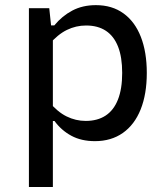

<svg xmlns="http://www.w3.org/2000/svg" viewBox="-20 -546 660 759"><path d="M189 193.3H94.3V-513.7H174.7L184.3 -422.8H189ZM355.2 12Q301.5 12 261.9 -9.4Q222.3 -30.8 195.3 -67.8H173.2V-144.3Q207.2 -103.5 243.2 -85.8Q279.3 -68 319 -68Q365.3 -68 397.4 -89Q429.5 -110 446.2 -152.2Q463 -194.5 463 -257.7Q463 -319.8 446.8 -361.4Q430.5 -403 398.8 -424.1Q367 -445.2 320.3 -445.2Q280.5 -445.2 244.5 -427.7Q208.5 -410.2 173.2 -369.3V-445.7H194.8Q225.3 -482.8 265.8 -504.2Q306.2 -525.7 359.2 -525.7Q423.3 -525.7 468.4 -492.9Q513.5 -460.2 536.9 -400Q560.3 -339.8 560.3 -257.7Q560.3 -174.2 536.1 -113.6Q511.8 -53 465.7 -20.5Q419.5 12 355.2 12Z"/></svg>

Font: Monaspace Neon Var ExtraLight
Style: Regular
Weight: 200
Designer: Riley Cran and the Lettermatic Team
Version: Version 1.200 (Monaspace Neon Var)